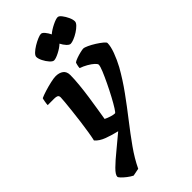

<svg xmlns="http://www.w3.org/2000/svg" viewBox="-281 -798 1071 1071"><g transform="rotate(-45 254.5 -262.5)"><path d="M89 200Q73 192 57 179.5Q41 167 30.5 156Q20 145 20 140Q20 124 48.5 96Q77 68 119 34Q161 0 203 -36Q164 -45 127.5 -58.5Q91 -72 71 -95Q76 -116 81.5 -150Q87 -184 92 -222.5Q97 -261 101 -297.5Q105 -334 107.5 -360.5Q110 -387 110 -396Q110 -409 102 -413Q94 -417 80 -417H28Q28 -425 31 -442.5Q34 -460 36 -464Q51 -471 78 -479.5Q105 -488 132 -494Q159 -500 173 -500Q201 -500 218.5 -487Q236 -474 236 -446Q236 -416 232 -374Q228 -332 221.5 -287Q215 -242 208.5 -202.5Q202 -163 198 -138Q214 -130 232 -124.5Q250 -119 261 -119Q265 -119 279 -141Q293 -163 311.5 -197.5Q330 -232 347.5 -268.5Q365 -305 377 -334Q389 -363 389 -375Q389 -382 376 -394Q363 -406 342 -418Q321 -430 300 -437Q300 -445 303 -458Q306 -471 308 -474Q316 -480 333 -486Q350 -492 367 -496Q384 -500 391 -500Q400 -500 419.5 -491Q439 -482 459.5 -469Q480 -456 494.5 -444Q509 -432 509 -426Q509 -400 494.5 -361Q480 -322 460 -285Q424 -221 379 -159Q334 -97 287.5 -37.5Q241 22 200.5 79Q160 136 134 191ZM230 -568Q220 -568 206.5 -583Q193 -598 183 -618Q173 -638 173 -652Q173 -662 186 -674.5Q199 -687 218 -698.5Q237 -710 255 -717.5Q273 -725 282 -725Q292 -725 303.5 -711Q315 -697 323 -680Q343 -697 371.5 -711Q400 -725 414 -725Q424 -725 436 -709.5Q448 -694 457 -674.5Q466 -655 466 -640Q466 -630 454 -617.5Q442 -605 424 -593.5Q406 -582 388.5 -575Q371 -568 361 -568Q351 -568 338.5 -581.5Q326 -595 317 -613Q299 -596 271.5 -582Q244 -568 230 -568Z"/></g></svg>

Font: Texturina ExtraBold
Style: Italic
Weight: 800
Italic angle: -11°
Designer: Guillermo Torres Carreño
Foundry: Omnibus-Type
Version: Version 1.002; ttfautohint (v1.8.3)